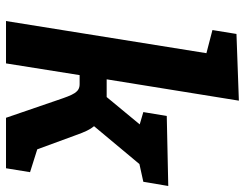

<svg xmlns="http://www.w3.org/2000/svg" viewBox="-108 -707 815 639"><g transform="rotate(90 299.5 -387.5)"><path d="M93 -767 80 -687 157 -667 50 0H191L230 -245H260C287 -245 295 -225 313 -172L372 0H540L553 -80L477 -104L430 -232C419 -263 411 -280 400 -293L526 -444L585 -457L599 -540L366 -535L353 -457L394 -445L303 -335H244L315 -775Z"/></g></svg>

Font: Bitter
Style: Bold Italic
Weight: 700
Designer: Sol Matas
Foundry: Sol Matas
Version: Version 1.002